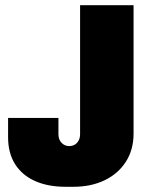

<svg xmlns="http://www.w3.org/2000/svg" viewBox="-20 -706 585 736"><path d="M231 10Q164 10 114.5 -12Q65 -34 38 -76.5Q11 -119 11 -180V-254H204V-192Q204 -171 216 -158.5Q228 -146 245 -146Q257 -146 266.5 -151.5Q276 -157 281.5 -167.5Q287 -178 287 -192V-686H492V-194Q492 -132 462.5 -86Q433 -40 381 -15Q329 10 262 10Z"/></svg>

Font: Chivo Medium Black
Style: Regular
Weight: 900
Version: Version 2.002